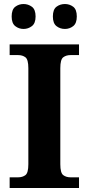

<svg xmlns="http://www.w3.org/2000/svg" viewBox="-20 -935 441 955"><path d="M28 0V-53H70Q92 -53 106.5 -64Q121 -75 121 -118V-596Q121 -639 106.5 -650Q92 -661 70 -661H28V-714H373V-661H331Q309 -661 294.5 -650Q280 -639 280 -596V-118Q280 -75 294.5 -64Q309 -53 331 -53H373V0ZM303 -791Q279 -791 261 -805Q243 -819 243 -853Q243 -888 261 -901.5Q279 -915 303 -915Q326 -915 344 -901.5Q362 -888 362 -853Q362 -819 344 -805Q326 -791 303 -791ZM97 -791Q74 -791 56 -805Q38 -819 38 -853Q38 -888 56 -901.5Q74 -915 97 -915Q120 -915 138.5 -901.5Q157 -888 157 -853Q157 -819 138.5 -805Q120 -791 97 -791Z"/></svg>

Font: Noto Serif Khojki
Style: Bold
Weight: 700
Version: Version 2.003